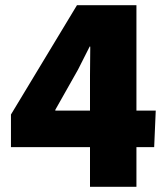

<svg xmlns="http://www.w3.org/2000/svg" viewBox="-20 -716 642 736"><path d="M325 0V-426L326 -537L324 -538L279 -449L192 -295V-292H577L571 -152H22V-277L275 -696H503V0Z"/></svg>

Font: Murecho Thin ExtraBold
Style: Regular
Weight: 800
Version: Version 1.010